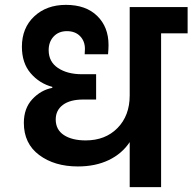

<svg xmlns="http://www.w3.org/2000/svg" viewBox="-20 -769 791 789"><path d="M751 -632H642V0H513V-185Q481 -137 426.5 -111Q372 -85 300 -85Q204 -85 141 -132Q78 -179 78 -264Q78 -324 113 -361.5Q148 -399 195 -408V-412Q142 -426 106 -468Q70 -510 70 -577Q70 -654 120.5 -701.5Q171 -749 251 -749Q333 -749 379.5 -703.5Q426 -658 426 -584Q426 -568 424 -546H328L329 -568Q329 -600 309 -620.5Q289 -641 255 -641Q221 -641 200.5 -619Q180 -597 180 -563Q180 -515 218.5 -489.5Q257 -464 316 -464H375V-360H322Q268 -360 238.5 -338Q209 -316 209 -278Q209 -236 242.5 -214Q276 -192 332 -192Q413 -192 463 -243Q513 -294 513 -377V-740H751Z"/></svg>

Font: Fz Poppins SemBd
Style: Regular
Weight: 600
Designer: Ninad Kale (Devanagari), Jonny Pinhorn (Latin)
Foundry: Indian Type Foundry
Version: Vit hóa bi Vntype.Com & FontZin.Com